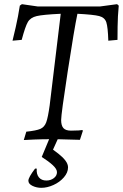

<svg xmlns="http://www.w3.org/2000/svg" viewBox="-20 -667 589 920"><path d="M84 -476 40 -472Q44 -487 55.5 -537.5Q67 -588 75 -640L85 -647L161 -636H459L541 -647L549 -640Q544 -588 543.5 -539Q543 -490 543 -476L499 -472Q497 -537 489.5 -560Q482 -583 455.5 -590Q429 -597 351 -601Q336 -530 304.5 -325Q273 -120 273 -92Q273 -65 284 -53Q295 -41 320 -41Q342 -41 356.5 -42Q371 -43 375 -44L377 -40L363 3Q348 3 306 1.5Q264 0 223 0Q183 0 145.5 1.5Q108 3 94 4L106 -36Q154 -41 173.5 -49.5Q193 -58 201.5 -81Q210 -104 218 -162L271 -601Q186 -597 156 -590Q126 -583 113.5 -561.5Q101 -540 84 -476ZM267 -23 234 50Q240 54 260.5 70Q281 86 293.5 102.5Q306 119 306 135Q306 160 286 183Q266 206 236 219.5Q206 233 178 233Q155 233 135.5 223.5Q116 214 116 199Q116 183 148 141H156Q154 168 166.5 183Q179 198 202 198Q223 198 238 186.5Q253 175 253 158Q253 143 233 124.5Q213 106 180 85L225 -23Z"/></svg>

Font: Alegreya SC
Style: Italic
Weight: 400
Italic angle: -7°
Designer: Juan Pablo del Peral
Foundry: Huerta Tipografica
Version: Version 2.007; ttfautohint (v1.6)